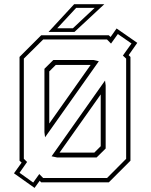

<svg xmlns="http://www.w3.org/2000/svg" viewBox="-20 -868 720 914"><path d="M144.5 26.5 46.5 -43 83 -94 73 -103V-597L176 -700H498L506.5 -692L535 -732.5L633.5 -664L592.5 -605.5L601 -597V-103L498 0H176L169 -7.5ZM138 1 167 -39.5 185.5 -20.5H489.5L580.5 -112V-589L565 -603.5L606 -661L541 -706L508.5 -660.5L489.5 -680H185.5L93.5 -589V-112L109 -97L73 -45.5ZM194.5 -214.5 191.5 -238.5V-540.5L234 -582.5H424.5L450.5 -576.5ZM214.5 -280 411.5 -559H245.5L214.5 -528ZM251.5 -118.5 225.5 -124 480 -484.5 483 -461.5V-161L440 -118.5ZM263.5 -141.5H429L459.5 -172V-418.5ZM211 -716 333 -848H476.5L334.5 -716ZM252.5 -733.5H327L430.5 -830.5H342.5Z"/></svg>

Font: Tourney Condensed ExtraLight
Style: Regular
Weight: 200
Width: 3
Designer: Tyler Finck
Foundry: Etcetera Type Co
Version: Version 1.010; ttfautohint (v1.8.3)